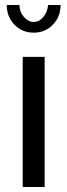

<svg xmlns="http://www.w3.org/2000/svg" viewBox="-20 -750 270 770"><path d="M71 0V-522H159V0ZM173 -730H223Q223 -683 192 -651Q161 -619 115 -619Q69 -619 38 -651Q7 -683 7 -730H58Q58 -703 75.5 -682.5Q93 -662 115 -662Q137 -662 153.5 -681.5Q170 -701 173 -730Z"/></svg>

Font: YasnoRaleway Medium
Style: Regular
Weight: 500
Designer: Matt McInerney, Pablo Impallari, Rodrigo Fuenzalida
Foundry: Matt McInerney, Pablo Impallari, Rodrigo Fuenzalida
Version: Version 4.026